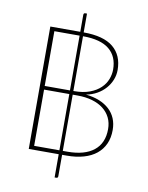

<svg xmlns="http://www.w3.org/2000/svg" viewBox="-100 -882 835 1086"><g transform="rotate(10 317.0 -339.0)"><path d="M336.5 -22.5Q435 -22.5 488 -64.8Q541 -107 541 -188Q541 -224.5 526.8 -253.5Q512.5 -282.5 486.2 -303Q460 -323.5 422.2 -334.5Q384.5 -345.5 337.5 -345.5H310V-22.5ZM290.5 -22.5V-345.5H145.5V-22.5ZM145.5 -681V-366.5H290.5V-681ZM310 -681V-366.5H313.5Q366.5 -366.5 404 -380.8Q441.5 -395 465.2 -417.8Q489 -440.5 499.8 -468.8Q510.5 -497 510.5 -524.5Q510.5 -600 461 -640.5Q411.5 -681 310.5 -681ZM310 -703Q424.5 -703 480.2 -657Q536 -611 536 -526.5Q536 -497 525 -469.8Q514 -442.5 494.2 -420Q474.5 -397.5 446.5 -381.5Q418.5 -365.5 384 -359Q427 -354.5 461 -340.8Q495 -327 518.8 -305.2Q542.5 -283.5 555 -253.8Q567.5 -224 567.5 -187.5Q567.5 -142.5 551.8 -107.8Q536 -73 506.5 -49Q477 -25 433.8 -12.5Q390.5 0 336 0H310V122.5Q310 133.5 300.5 133.5H290.5V0H118.5V-703H290.5V-800Q290.5 -811 300 -811H310Z"/></g></svg>

Font: Lato 2
Style: Regular
Weight: 200
Designer: Lukasz Dziedzic with Adam Twardoch and Botio Nikoltchev
Foundry: tyPoland Lukasz Dziedzic
Version: Version 2.015; 2015-08-06; http://www.latofonts.com/